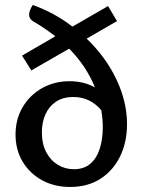

<svg xmlns="http://www.w3.org/2000/svg" viewBox="-20 -740 573 766"><path d="M259.8 5.9Q196.8 5.9 147.7 -21Q98.6 -47.9 70.3 -95Q42 -142.1 42 -203.1Q42 -265.1 70.8 -313.2Q99.6 -361.3 148.4 -388.7Q197.3 -416 257.8 -416Q314.9 -416 358.9 -391.1Q324.7 -476.1 255.9 -545.9L105 -459L67.9 -518.1L200.7 -595.2Q149.4 -634.3 114.7 -653.3Q96.2 -663.6 96.2 -681.6Q96.2 -697.8 110.8 -720.2Q198.7 -688.5 269 -633.8L411.1 -715.8L446.8 -655.8L325.7 -585.9Q402.3 -512.2 444.6 -422.9Q486.8 -333.5 486.8 -245.1Q486.8 -172.9 459.2 -116.2Q431.6 -59.6 380.9 -26.9Q330.1 5.9 259.8 5.9ZM274.9 -64.9Q314.9 -64.9 340.3 -86.7Q365.7 -108.4 377.9 -146.5Q390.1 -184.6 390.1 -232.9Q390.1 -267.6 383.8 -300.8Q338.9 -353 272.9 -353Q231 -353 202.9 -334Q174.8 -314.9 160.9 -283Q147 -251 147 -211.9Q147 -166.5 164.1 -133.5Q181.2 -100.6 210.2 -82.8Q239.3 -64.9 274.9 -64.9Z"/></svg>

Font: Bainsley
Style: Regular
Weight: 400
Designer: Paul James MIller
Foundry: High-Logic / Made with FontCreator
Version: Version 1.411;March 28, 2021;FontCreator 13.0.0.2683 64-bit